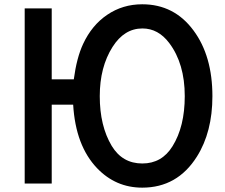

<svg xmlns="http://www.w3.org/2000/svg" viewBox="-20 -824 1040 888"><path d="M94.2 -785.2H219.2V-457H321.3Q334.5 -556.6 364.3 -620.6Q404.8 -707.5 475.6 -755.4Q547.4 -804.2 637.7 -804.2Q785.6 -804.2 875 -683.1Q962.4 -565.4 962.4 -378.9Q962.4 -213.4 890.6 -99.6Q800.3 43.9 637.7 43.9Q515.1 43.9 428.7 -46.4Q329.6 -150.4 318.4 -339.8H219.2V24.9H94.2ZM638.7 -692.4Q554.7 -692.4 500.5 -606.9Q441.4 -513.7 441.4 -379.4Q441.4 -241.7 496.6 -149.4Q545.9 -67.9 638.2 -67.9Q728.5 -67.9 777.8 -147.5Q834.5 -238.3 834.5 -379.4Q834.5 -529.8 762.7 -625Q711.9 -692.4 638.7 -692.4Z"/></svg>

Font: FORM UDPGothic
Style: Bold
Weight: 700
Foundry: Pronama LLC
Version: Version 1.051